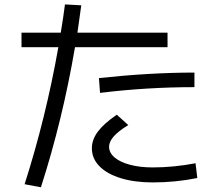

<svg xmlns="http://www.w3.org/2000/svg" viewBox="-20 -793 978 850"><path d="M238.3 -584H75.2V-648.4H249Q260.3 -715.8 267.6 -773.4L339.8 -769.5Q328.6 -686 322.8 -648.4H721.7V-584H312Q257.3 -262.7 161.1 36.1L88.9 22.5Q183.1 -272 238.3 -584ZM386.7 -136.7Q386.7 -174.8 413.3 -210.4Q439.9 -246.1 497.1 -285.2L547.9 -239.3Q503.9 -212.4 483.4 -189Q462.9 -165.5 462.9 -143.6Q462.9 -116.7 487.3 -95.9Q511.7 -75.2 555.7 -63.5Q599.6 -51.8 656.2 -51.8Q748.5 -51.8 845.7 -70.3L853.5 -4.9Q757.3 14.6 656.2 14.6Q575.7 14.6 514.6 -4.2Q453.6 -22.9 420.2 -57.1Q386.7 -91.3 386.7 -136.7ZM840.8 -471.7V-407.2Q630.4 -407.2 422.9 -381.8L418 -447.3Q644 -471.7 840.8 -471.7Z"/></svg>

Font: Pretendard JP
Style: Regular
Weight: 400
Designer: Base glyphs from Inter by Rasmus Andersson; Hangeul glyphs from Noto Sans CJK(Source Han Sans) by Jang Soo-young and Kan
Foundry: Kil Hyung-jin
Version: Version 1.309